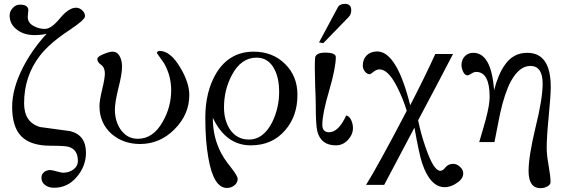

<svg xmlns="http://www.w3.org/2000/svg" viewBox="-20 -738 2908 996"><path d="M426 54Q426 124 378 180Q331 236 260 236Q233 236 214 222Q195 208 195 184Q195 166 208.5 155Q222 144 241 144Q248 144 273.5 151Q299 158 307 158Q338 158 361 141Q384 124 384 97Q384 38 337 24Q319 18 243 18Q139 18 91 -30.5Q43 -79 43 -184Q43 -278 99 -388Q146 -480 222 -563Q195 -556 158 -556Q107 -556 72 -581Q30 -610 30 -658Q30 -679 46 -696.5Q62 -714 83 -714Q127 -714 127 -685Q127 -683 125.5 -669Q124 -655 124 -650Q124 -619 155 -603Q181 -588 213 -588Q246 -588 291 -643Q337 -698 374 -698Q392 -698 406.5 -684.5Q421 -671 421 -654Q421 -635 339 -581Q236 -513 187 -449Q105 -343 105 -202Q105 -103 188 -79Q292 -65 343 -58Q426 -38 426 54Z M962 -245Q962 -144 885 -67Q809 9 707 9Q619 9 558 -44Q496 -100 496 -188Q496 -216 510 -274Q524 -332 524 -357Q524 -388 504 -402Q485 -415 485 -432Q485 -445 519 -458Q547 -470 564 -470Q590 -470 603 -442Q613 -422 613 -392Q613 -353 594 -280Q576 -206 576 -169Q576 -111 605 -67Q639 -18 695 -18Q775 -18 825 -108Q868 -184 868 -270Q868 -345 831 -410Q805 -446 793 -464Q799 -474 807 -474Q865 -474 916 -386Q962 -309 962 -245Z M1523 -246Q1523 -135 1459 -62Q1392 16 1281 16Q1152 16 1084 -127Q1084 -38 1117 35Q1137 81 1180 133Q1213 176 1213 189Q1213 210 1196 223.5Q1179 237 1157 237Q1088 237 1061 82Q1045 -7 1045 -127Q1045 -262 1101 -357Q1169 -470 1296 -470Q1394 -470 1458 -407Q1523 -344 1523 -246ZM1428 -261Q1428 -332 1404 -378Q1373 -439 1311 -439Q1230 -439 1182 -347Q1142 -271 1142 -181Q1142 -115 1172 -68Q1208 -14 1272 -14Q1346 -14 1392 -104Q1428 -178 1428 -261Z M1802 -685Q1802 -663 1789 -650L1657 -514L1635 -518L1732 -699Q1742 -718 1769 -718Q1802 -718 1802 -685ZM1811 -74Q1811 -40 1784 -11Q1758 16 1722 16Q1645 16 1626 -57Q1618 -91 1618 -194Q1618 -226 1615 -291Q1613 -377 1613 -389Q1613 -434 1616 -445Q1627 -465 1665 -465Q1722 -465 1722 -442Q1722 -386 1687 -266Q1652 -147 1652 -91Q1652 -52 1687 -52Q1736 -52 1776 -139Q1792 -136 1801.5 -115.5Q1811 -95 1811 -74Z M2383 161Q2383 190 2350 211Q2319 233 2287 233Q2212 233 2170 109Q2154 61 2130 -76Q2007 155 1973 221H1879Q1942 120 2090 -163Q2070 -229 2038 -291Q1993 -378 1949 -378Q1933 -378 1917.5 -365.5Q1902 -353 1899 -353Q1884 -353 1873 -367Q1862 -381 1862 -397Q1862 -431 1882.5 -451Q1903 -471 1937 -471Q2038 -471 2108 -192Q2189 -349 2238 -458H2330Q2272 -345 2149 -114Q2164 -40 2190 33Q2230 148 2264 148Q2278 148 2291 130Q2306 112 2331 112Q2350 112 2366.5 127.5Q2383 143 2383 161Z M2837 -287Q2837 -241 2826 -129Q2816 -28 2816 31Q2816 65 2826 121Q2836 177 2836 206Q2836 220 2819.5 229Q2803 238 2784 238Q2722 238 2722 149Q2722 73 2758 -77Q2795 -226 2795 -304Q2795 -396 2731 -396Q2674 -396 2630 -316Q2598 -256 2574 -148Q2554 -50 2545 -1H2466Q2471 -17 2482.5 -57Q2494 -97 2500 -119Q2520 -194 2520 -235Q2520 -365 2450 -365Q2439 -365 2425 -356Q2411 -347 2406 -347Q2391 -347 2382 -367Q2374 -385 2374 -400Q2374 -428 2391 -446Q2408 -464 2435 -464Q2529 -464 2543 -270Q2565 -354 2598 -400Q2641 -464 2715 -464Q2837 -464 2837 -287Z"/></svg>

Font: GFS Didot
Style: Regular
Weight: 400
Designer: Takis Katsoulidis and George D. Matthiopoulos
Foundry: Takis Katsoulidis and George D. Matthiopoulos
Version: Version 1.0